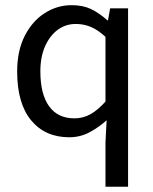

<svg xmlns="http://www.w3.org/2000/svg" viewBox="-20 -519 591 743"><path d="M388.2 203.6V32.2L392.6 -53.7Q363.3 -26.9 326.9 -7.3Q290.5 12.2 248 12.2Q154.8 12.2 100.6 -53.2Q46.4 -118.7 46.4 -242.2Q46.4 -322.8 75.7 -380.1Q105 -437.5 153.1 -468.3Q201.2 -499 257.3 -499Q300.3 -499 331.8 -484.1Q363.3 -469.2 395.5 -440.4H397.9L406.2 -486.8H475.6V203.6ZM268.1 -61Q301.8 -61 330.3 -77.1Q358.9 -93.3 388.2 -126V-376.5Q358.4 -403.8 331.1 -415Q303.7 -426.3 273.4 -426.3Q234.4 -426.3 203.6 -403.8Q172.9 -381.3 154.5 -340.1Q136.2 -298.8 136.2 -243.2Q136.2 -154.8 169.9 -107.9Q203.6 -61 268.1 -61Z"/></svg>

Font: Varta Light Medium
Style: Regular
Weight: 500
Version: Version 1.004